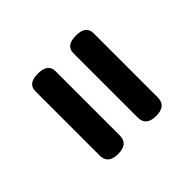

<svg xmlns="http://www.w3.org/2000/svg" viewBox="-84 -942 500 500"><g transform="rotate(-45 165.5 -692.0)"><path d="M137 -575Q137 -544 100 -544Q63 -544 63 -575V-812Q63 -840 100 -840Q137 -840 137 -812ZM277 -575Q277 -544 240 -544Q203 -544 203 -575V-812Q203 -840 240 -840Q277 -840 277 -812Z"/></g></svg>

Font: Gugi
Style: Regular
Weight: 400
Designer: HBKIM, TJKIM
Foundry: TAE System & Typefaces Co.
Version: Version 3.00